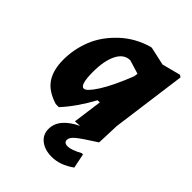

<svg xmlns="http://www.w3.org/2000/svg" viewBox="-196 -575 863 863"><g transform="rotate(45 235.5 -143.5)"><path d="M393 -6Q325 37 303.5 55Q282 73 282 88Q282 107 306 107Q328 107 373 83L380 84L394 153Q341 191 288 191Q244 191 216.5 169.5Q189 148 189 112Q189 46 280 2L249 4L268 -135H254Q208 -50 153 10H133Q69 -10 42.5 -50.5Q16 -91 16 -155Q16 -221 40.5 -283.5Q65 -346 121 -399Q177 -452 255 -474H261L347 -455L435 -478L445 -471L397 -114ZM149 -211Q149 -128 173 -128Q190 -128 223 -179.5Q256 -231 294 -327L297 -346L231 -366Q192 -366 170.5 -324Q149 -282 149 -211Z"/></g></svg>

Font: Alegreya Sans SC ExtraBold
Style: Italic
Weight: 800
Italic angle: -7°
Designer: Juan Pablo del Peral
Foundry: Huerta Tipografica
Version: Version 2.007